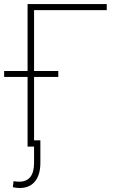

<svg xmlns="http://www.w3.org/2000/svg" viewBox="-41 -727 596 952"><path d="M488.3 -676.8H127.9V-375H248V-345.7H127.9V-31.2H159.2V80.1Q159.2 139.6 132.6 172.4Q106 205.1 56.6 205.1Q40 205.1 22.5 201.2L26.4 170.9Q35.2 173.8 54.7 173.8Q90.8 173.8 109.4 150.4Q127.9 127 127.9 80.1V0H95.7V-345.7H-20.5V-375H95.7V-707H488.3Z"/></svg>

Font: Pretendard JP Thin
Style: Regular
Weight: 100
Designer: Base glyphs from Inter by Rasmus Andersson; Hangeul glyphs from Noto Sans CJK(Source Han Sans) by Jang Soo-young and Kan
Foundry: Kil Hyung-jin
Version: Version 1.309